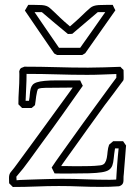

<svg xmlns="http://www.w3.org/2000/svg" viewBox="-20 -745 555 780"><path d="M94.7 -725.1H121.1Q139.2 -725.1 149.9 -724.4Q160.6 -723.6 168.2 -720.9Q175.8 -718.3 182.4 -712.6Q189 -707 199 -697.5Q209 -688 224.1 -673.3Q239.3 -658.7 264.2 -637.7Q288.6 -658.7 304 -673.3Q319.3 -688 329.3 -697.5Q339.4 -707 346.2 -712.6Q353 -718.3 361.1 -720.9Q369.1 -723.6 380.6 -724.4Q392.1 -725.1 410.6 -725.1H438Q440.4 -719.7 443.1 -714.1Q445.8 -708.5 448.7 -703.1Q418 -659.2 387.5 -616Q356.9 -572.8 326.2 -528.8Q323.2 -526.9 320.1 -525.1Q316.9 -523.4 314 -521.5H212.4Q209.5 -522.9 206.3 -524.4Q203.1 -525.9 200.2 -527.8Q169.9 -571.8 140.4 -615Q110.8 -658.2 81.1 -702.1ZM106 -716.8Q134.3 -675.3 162.6 -633.8Q190.9 -592.3 219.7 -550.8H305.7Q331.5 -587.4 356.9 -623.3Q382.3 -659.2 407.7 -695.8H377.4Q351.1 -673.8 325.4 -651.6Q299.8 -629.4 273.4 -607.4Q269 -607.4 264.6 -607.2Q260.3 -606.9 255.9 -606.9Q229 -628.9 202.6 -651.1Q176.3 -673.3 149.9 -695.8H93.3ZM439.9 -171.4H480Q482.9 -167 486.1 -162.6Q489.3 -158.2 492.2 -153.8Q491.7 -150.4 491 -140.6Q490.2 -130.9 489.3 -118.2Q488.3 -105.5 487.1 -90.8Q485.8 -76.2 484.9 -63.5Q483.9 -50.8 483.2 -41Q482.4 -31.2 481.9 -27.8Q481.4 -21.5 481.7 -15.4Q481.9 -9.3 480.7 -4.2Q479.5 1 475.8 4.9Q472.2 8.8 463.9 11.7Q444.8 13.2 425.8 13.7Q406.7 14.2 388.2 14.2Q345.7 14.2 304 12.5Q262.2 10.7 219.2 10.7Q172.4 10.7 126 12.7Q79.6 14.6 32.2 14.6L17.1 -0.5Q17.1 -5.9 16.8 -11.5Q16.6 -17.1 16.6 -22.5Q16.6 -37.1 23.4 -45.4Q30.3 -53.7 37.6 -63Q40.5 -66.9 51.3 -81.5Q62 -96.2 77.6 -117.4Q93.3 -138.7 112.5 -165Q131.8 -191.4 151.9 -219Q171.9 -246.6 191.7 -273.7Q211.4 -300.8 228.3 -324Q245.1 -347.2 257.6 -364.3Q270 -381.3 275.4 -389.2Q247.6 -389.2 220.2 -388.7Q192.9 -388.2 164.6 -388.2Q156.2 -388.2 147.5 -387.2Q138.7 -386.2 132.3 -382.3Q135.3 -385.3 136.2 -386.7Q132.8 -381.8 130.6 -373Q128.4 -364.3 127 -354.2Q125.5 -344.2 124.5 -334.5Q123.5 -324.7 122.1 -317.9Q118.7 -314.9 115.5 -312Q112.3 -309.1 108.4 -306.2H69.8L54.7 -321.3Q54.7 -350.1 56.6 -378.2Q58.6 -406.2 58.6 -435.1Q58.6 -440.4 58.6 -445.3Q58.6 -450.2 58.1 -455.6Q59.1 -458 59.8 -460Q60.5 -461.9 61.5 -464.4L65.9 -468.8Q69.3 -470.2 72.5 -471.4Q75.7 -472.7 79.1 -474.1Q144.5 -474.1 208.5 -472.2Q272.5 -470.2 337.9 -470.2Q371.1 -470.2 403.8 -471.4Q436.5 -472.7 469.2 -473.6Q475.1 -466.8 481.9 -460.9Q481.9 -453.6 482.2 -446.5Q482.4 -439.5 482.4 -432.1Q482.4 -428.2 482.2 -423.8Q481.9 -419.4 480 -417Q479.5 -416.5 473.4 -408.4Q467.3 -400.4 458.7 -388.7Q450.2 -377 439.9 -363.3Q429.7 -349.6 420.7 -337.9Q411.6 -326.2 405.5 -317.9Q399.4 -309.6 398.4 -308.1Q394 -302.2 384.3 -288.6Q374.5 -274.9 361.6 -257.1Q348.6 -239.3 333.7 -218.5Q318.8 -197.8 304 -176.8Q289.1 -155.8 275.1 -136.5Q261.2 -117.2 250.7 -102.5Q240.2 -87.9 234.1 -79.1Q228 -70.3 228.5 -70.3Q241.7 -70.3 249.5 -70.3Q257.3 -70.3 264.2 -70.1Q271 -69.8 279.1 -69.8Q287.1 -69.8 300.3 -69.8Q322.3 -69.8 344.2 -70.3Q366.2 -70.8 386.7 -73.2Q400.4 -74.7 406 -83Q411.6 -91.3 413.8 -103.3Q416 -115.2 417.2 -129.6Q418.5 -144 423.3 -157.2ZM447.3 -142.1Q443.4 -118.2 441.9 -101.1Q440.4 -84 436.3 -72.8Q432.1 -61.5 422.6 -54.9Q413.1 -48.3 393.6 -45.2Q374 -42 341.6 -41Q309.1 -40 258.8 -40Q244.6 -40 231.4 -40Q218.3 -40 201.7 -40.5Q198.7 -46.4 195.8 -52.5Q192.9 -58.6 189.9 -64.5Q193.8 -70.8 205.6 -87.9Q217.3 -105 234.6 -128.9Q252 -152.8 272.7 -182.1Q293.5 -211.4 315.4 -241.7Q337.4 -272 359.1 -301.8Q380.9 -331.5 399.4 -356.9Q418 -382.3 431.9 -401.4Q445.8 -420.4 452.6 -429.2V-444.3Q422.9 -443.4 393.6 -442.1Q364.3 -440.9 334.5 -440.9Q272.5 -440.9 211.2 -442.9Q149.9 -444.8 87.9 -444.8Q87.9 -417 86.4 -390.1Q85 -363.3 84 -335.4H97.7Q100.6 -351.1 101.3 -363Q102.1 -375 104.5 -384.3Q106.9 -393.6 112.3 -400.1Q117.7 -406.7 129.6 -410.6Q141.6 -414.6 161.9 -416.5Q182.1 -418.5 213.4 -418.5H305.7Q308.1 -413.1 310.8 -407.5Q313.5 -401.9 316.4 -396.5Q274.9 -337.9 234.4 -280.5Q193.8 -223.1 151.4 -166Q125.5 -130.9 100.3 -95.5Q75.2 -60.1 46.4 -27.3L47.4 -12.7Q49.8 -13.2 62.5 -13.9Q75.2 -14.6 93.8 -15.1Q112.3 -15.6 133.8 -16.4Q155.3 -17.1 174.8 -17.6Q194.3 -18.1 209.7 -18.3Q225.1 -18.6 231 -18.6Q279.8 -18.6 328.6 -16.6Q377.4 -14.6 425.8 -14.6Q431.6 -14.6 438.2 -14.9Q444.8 -15.1 452.1 -15.6Q452.6 -25.4 453.6 -40.8Q454.6 -56.2 455.8 -73.7Q457 -91.3 458.7 -109.1Q460.4 -127 461.9 -142.1Z"/></svg>

Font: XB Kayhan Pook
Style: Regular
Weight: 700
Designer: Behnam
Foundry: Irmug
Version: Version 7.300 2009